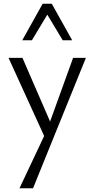

<svg xmlns="http://www.w3.org/2000/svg" viewBox="-20 -726 509 1035"><path d="M443 -414 158 289H85L218 7L26 -414H101L250 -71L374 -414ZM235 -647 152 -509H100L210 -706H259L369 -509H318Z"/></svg>

Font: LXGW Bright GB
Style: Regular
Weight: 400
Designer: Christian Thalmann (Catharsis Fonts)
Foundry: LXGW / Christian Thalmann (Catharsis Fonts) / Fontworks Inc.
Version: Version 5.510